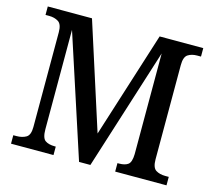

<svg xmlns="http://www.w3.org/2000/svg" viewBox="-102 -839 1077 965"><g transform="rotate(15 436.5 -357.0)"><path d="M32 0V-44H48Q78 -44 98.5 -56Q119 -68 119 -110V-603Q119 -645 99 -657.5Q79 -670 51 -670H32V-714H262L439 -162L614 -714H841V-670H821Q793 -670 773.5 -657.5Q754 -645 754 -602V-112Q754 -69 773.5 -56.5Q793 -44 823 -44H841V0H574V-44H582Q613 -44 629 -56Q645 -68 646 -110V-634L445 0H386L180 -632V-115Q180 -69 198 -56.5Q216 -44 248 -44H253V0Z"/></g></svg>

Font: Noto Serif Georgian SemiCondensed Medium
Style: Regular
Weight: 500
Width: 4
Designer: Monotype Design Team, Akaki Razmadze
Foundry: Google LLC
Version: Version 2.003; ttfautohint (v1.8.4.7-5d5b)